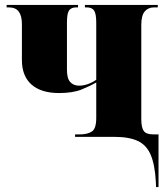

<svg xmlns="http://www.w3.org/2000/svg" viewBox="-20 -556 676 780"><path d="M613 181Q609 112 592 72.5Q575 33 539.5 16.5Q504 0 445 0H285V-10H304Q335 -10 353 -21.5Q371 -33 371 -77V-221Q347 -207 311.5 -192.5Q276 -178 220 -178Q147 -178 108 -212.5Q69 -247 69 -312V-458Q69 -491 56.5 -508.5Q44 -526 15 -526H7V-536H297V-526H290Q269 -526 260.5 -513.5Q252 -501 252 -465V-272Q252 -237 265.5 -222.5Q279 -208 301 -208Q336 -208 371 -232V-463Q371 -501 362 -513.5Q353 -526 332 -526H325V-536H621V-526H606Q582 -526 568 -509.5Q554 -493 554 -455V-72Q554 -38 564 -24Q574 -10 603 -10H624V204H614Z"/></svg>

Font: Noto Serif Display SemiCondensed Black
Style: Regular
Weight: 900
Width: 4
Designer: Monotype Design Team
Foundry: Monotype Imaging Inc.
Version: Version 2.009